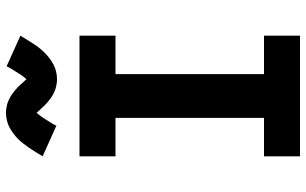

<svg xmlns="http://www.w3.org/2000/svg" viewBox="-210 -810 1020 640"><g transform="rotate(-90 300.0 -490.0)"><path d="M99 0V-120H227V-615H99V-735H501V-615H373V-120H501V0ZM356 -810Q349 -810 342 -811Q335 -812 329 -813.5Q323 -815 316 -818Q309 -821 303.5 -824Q298 -827 292 -831.5Q286 -836 280.5 -840.5Q275 -845 270.5 -849.5Q266 -854 262 -858.5Q258 -863 252.5 -868.5Q247 -874 244 -878Q240 -873 237.5 -870Q235 -867 232 -863Q229 -859 225.5 -853.5Q222 -848 218 -841.5Q214 -835 209.5 -828Q205 -821 201 -812L99 -858Q107 -871 114 -882.5Q121 -894 128 -904Q135 -914 142 -923Q149 -932 156.5 -939.5Q164 -947 174.5 -955Q185 -963 195.5 -968.5Q206 -974 218.5 -977Q231 -980 244 -980Q251 -980 258 -979Q265 -978 271 -976.5Q277 -975 284 -972Q291 -969 296.5 -966Q302 -963 308 -958.5Q314 -954 319.5 -949.5Q325 -945 329.5 -940.5Q334 -936 338 -931.5Q342 -927 347 -921.5Q352 -916 356 -912Q360 -917 362.5 -919.5Q365 -922 368 -926.5Q371 -931 374.5 -936.5Q378 -942 382 -948.5Q386 -955 390.5 -962Q395 -969 399 -978L501 -932Q493 -919 486 -907.5Q479 -896 472 -885.5Q465 -875 458 -866.5Q451 -858 443.5 -850.5Q436 -843 425.5 -835Q415 -827 404.5 -821.5Q394 -816 381.5 -813Q369 -810 356 -810Z"/></g></svg>

Font: Iosevka Slab Heavy Extended
Style: Regular
Weight: 900
Width: 7
Monospace: yes
Designer: Belleve Invis
Foundry: Belleve Invis
Version: Version 11.1.0; ttfautohint (v1.8.3)